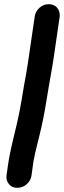

<svg xmlns="http://www.w3.org/2000/svg" viewBox="-20 -745 304 914"><path d="M212 -725C196 -725 181 -720 168 -708C155 -696 147 -682 145 -665L117 -473C114 -450 109 -422 104 -391C98 -360 91 -319 83 -270C75 -221 63 -165 48 -104C33 -43 23 5 18 41L11 90C9 106 13 120 23 132C33 144 46 149 62 149C78 149 94 144 107 132C120 120 128 106 130 90L139 25C142 7 150 -31 165 -89C180 -147 191 -204 200 -259C209 -314 216 -356 222 -388C228 -420 232 -448 236 -473L264 -665C266 -682 262 -696 252 -708C242 -720 228 -725 212 -725Z"/></svg>

Font: AppleStorm
Style: XbdIta
Weight: 800
Foundry: Cannot Into Space Fonts
Version: Version 1.01